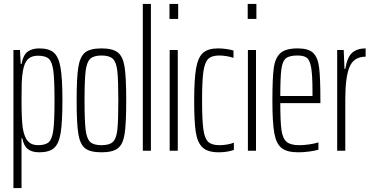

<svg xmlns="http://www.w3.org/2000/svg" viewBox="-20 -763 1883 972"><path d="M48 -510H81L85 -439H89Q98 -486 120.5 -502Q143 -518 179 -518Q228 -518 252.5 -496.5Q277 -475 286.5 -420.5Q296 -366 296 -255Q296 -144 287 -89.5Q278 -35 253.5 -13.5Q229 8 179 8Q141 8 120.5 -8.5Q100 -25 93 -63H89V189H48ZM256 -255Q256 -359 250 -404.5Q244 -450 227 -465.5Q210 -481 172 -481Q139 -481 121 -463Q103 -445 96 -404Q91 -376 90 -344Q89 -312 89 -253Q89 -163 95 -116Q103 -68 121.5 -48Q140 -28 172 -28Q210 -28 227 -43.5Q244 -59 250 -105Q256 -151 256 -255Z M368 -254Q368 -371 376.5 -423.5Q385 -476 410.5 -497Q436 -518 494 -518Q551 -518 577 -497Q603 -476 611 -423Q619 -370 619 -254Q619 -138 611 -85.5Q603 -33 577 -12.5Q551 8 494 8Q436 8 410.5 -12.5Q385 -33 376.5 -85.5Q368 -138 368 -254ZM579 -254Q579 -358 574 -403Q569 -448 551.5 -465Q534 -482 494 -482Q454 -482 436.5 -465Q419 -448 413.5 -403Q408 -358 408 -254Q408 -151 413.5 -106Q419 -61 436.5 -44.5Q454 -28 494 -28Q534 -28 551.5 -44.5Q569 -61 574 -105.5Q579 -150 579 -254Z M703 0V-743H744V0Z M838 -667V-743H882V-667ZM839 0V-510H880V0Z M963 -254Q963 -363 973 -418.5Q983 -474 1008.5 -496Q1034 -518 1084 -518Q1103 -518 1125 -515Q1147 -512 1162 -507V-470Q1126 -482 1089 -482Q1051 -482 1033.5 -464Q1016 -446 1009.5 -399.5Q1003 -353 1003 -256Q1003 -155 1009.5 -108.5Q1016 -62 1034 -45Q1052 -28 1091 -28Q1110 -28 1130.5 -31.5Q1151 -35 1164 -41V-4Q1130 8 1087 8Q1031 8 1005 -17Q979 -42 971 -95Q963 -148 963 -254Z M1234 -667V-743H1278V-667ZM1235 0V-510H1276V0Z M1602 -241H1399Q1399 -147 1405 -104.5Q1411 -62 1431 -45Q1451 -28 1495 -28Q1518 -28 1545.5 -32Q1573 -36 1592 -42V-5Q1575 0 1546.5 4Q1518 8 1490 8Q1432 8 1405 -14Q1378 -36 1368.5 -89.5Q1359 -143 1359 -254Q1359 -368 1366 -419Q1373 -470 1399.5 -494Q1426 -518 1487 -518Q1541 -518 1565 -495.5Q1589 -473 1595.5 -421.5Q1602 -370 1602 -256ZM1399 -277H1562V-297Q1562 -381 1555.5 -419.5Q1549 -458 1534 -470Q1519 -482 1486 -482Q1445 -482 1427.5 -468Q1410 -454 1404.5 -413Q1399 -372 1399 -277Z M1687 -510H1720L1724 -414H1728Q1738 -475 1763.5 -496.5Q1789 -518 1831 -518V-476Q1771 -476 1749.5 -424Q1728 -372 1728 -260V0H1687Z"/></svg>

Font: Saira Ultra Condensed ExLight
Style: Regular
Weight: 200
Width: 1
Designer: Hector Gatti with collaboration of the Omnibus-Type team
Foundry: Omnibus-Type
Version: Version 1.001; ttfautohint (v1.8)